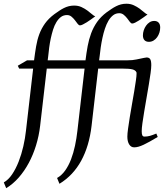

<svg xmlns="http://www.w3.org/2000/svg" viewBox="-69 -762 881 1019"><path d="M781.2 -616.2Q781.2 -602.5 777.1 -589.1Q772.9 -575.7 765.1 -564.7Q757.3 -553.7 746.1 -546.9Q734.9 -540 721.2 -540Q706.1 -540 697.8 -548.8Q689.5 -557.6 689.5 -574.2Q689.5 -587.4 693.8 -600.8Q698.2 -614.3 706.1 -625.5Q713.9 -636.7 724.9 -643.8Q735.8 -650.9 749.5 -650.9Q764.6 -650.9 772.9 -641.8Q781.2 -632.8 781.2 -616.2ZM713.9 -685.1Q703.6 -677.7 691.9 -669.2Q680.2 -660.6 668.9 -653.6Q657.7 -646.5 648.2 -641.8Q638.7 -637.2 632.8 -637.2Q626.5 -637.2 620.1 -645.8Q613.8 -654.3 606 -664.6Q598.1 -674.8 587.9 -683.3Q577.6 -691.9 564 -691.9Q545.4 -691.9 531.2 -680.9Q517.1 -669.9 506.3 -651.6Q495.6 -633.3 487.8 -609.6Q480 -585.9 474.6 -560.5Q469.2 -535.2 465.6 -510.3Q461.9 -485.4 460 -464.8L457 -441.9H607.4Q634.8 -441.9 654.5 -446.3Q674.3 -450.7 694.3 -454.6Q705.1 -457 709 -457Q722.7 -457 728.3 -447.8Q733.9 -438.5 733.9 -416Q733.9 -401.9 730.2 -374.3Q726.6 -346.7 720.7 -312.5Q714.8 -278.3 708.5 -241Q702.1 -203.6 696.3 -169.4Q690.4 -135.3 686.8 -107.7Q683.1 -80.1 683.1 -65.9Q683.1 -50.8 686.3 -43.9Q689.5 -37.1 697.8 -37.1Q712.9 -37.1 726.8 -41Q740.7 -44.9 760.7 -53.2L768.1 -35.2Q745.1 -21.5 726.8 -11.2Q708.5 -1 693.4 6.1Q678.2 13.2 666 16.6Q653.8 20 643.1 20Q626.5 20 616.7 4.6Q606.9 -10.7 606.9 -37.1Q606.9 -51.8 610.6 -78.9Q614.3 -106 619.6 -138.9Q625 -171.9 631.3 -207.8Q637.7 -243.7 643.1 -276.1Q648.4 -308.6 652.1 -333.7Q655.8 -358.9 655.8 -371.1Q655.8 -376 655.3 -378.4Q649.4 -390.1 633.1 -394Q616.7 -397.9 582 -397.9H452.1L417 -94.2Q404.3 13.7 361.8 91.3Q319.3 168.9 246.6 213.4L233.9 182.6Q258.3 168.9 276.6 143.3Q294.9 117.7 307.9 84Q320.8 50.3 329.1 11.2Q337.4 -27.8 341.8 -67.9L379.9 -397.9H179.2L144 -94.2Q137.7 -40.5 122.3 9.5Q106.9 59.6 83.7 102.8Q60.5 146 30.3 180.4Q0 214.8 -36.1 236.8L-48.8 206.1Q-24.4 192.4 -4.6 163.1Q15.1 133.8 30 95.7Q44.9 57.6 54.7 14.9Q64.5 -27.8 68.8 -67.9L106.9 -397.9H32.7L25.4 -413.1L74.7 -441.9H111.8Q116.7 -481 122.6 -515.6Q128.4 -550.3 139.6 -580.6Q150.9 -610.8 169.9 -637.5Q189 -664.1 219.7 -687Q232.9 -696.3 245.1 -704.6Q257.3 -712.9 270 -719.2Q282.7 -725.6 296.1 -729Q309.6 -732.4 324.7 -732.4Q346.2 -732.4 363.5 -724.4Q380.9 -716.3 394.5 -706.3Q408.2 -696.3 418.7 -687Q429.2 -677.7 436.5 -675.3Q426.3 -668 414.6 -659.4Q402.8 -650.9 391.6 -643.8Q380.4 -636.7 370.8 -632.1Q361.3 -627.4 355.5 -627.4Q349.1 -627.4 342.8 -636Q336.4 -644.5 328.6 -654.8Q320.8 -665 310.5 -673.6Q300.3 -682.1 286.6 -682.1Q268.1 -682.1 254.4 -671.9Q240.7 -661.6 230.2 -644.3Q219.7 -627 212.6 -604.5Q205.6 -582 200.4 -557.9Q195.3 -533.7 192.1 -509.5Q189 -485.4 187 -464.8L184.1 -441.9H384.8Q389.6 -481 396.2 -517.1Q402.8 -553.2 414.8 -585.4Q426.8 -617.7 446.5 -645.8Q466.3 -673.8 497.1 -696.8Q510.3 -706.1 522.5 -714.4Q534.7 -722.7 547.4 -729Q560.1 -735.4 573.5 -738.8Q586.9 -742.2 602.1 -742.2Q623.5 -742.2 640.9 -734.1Q658.2 -726.1 671.9 -716.1Q685.5 -706.1 696 -696.8Q706.5 -687.5 713.9 -685.1Z"/></svg>

Font: Gentium Plus Phon
Style: Italic
Weight: 400
Italic angle: -8°
Designer: J. Victor Gaultney, Annie Olsen, Iska Routamaa, Becca Hirsbrunner
Foundry: SIL International
Version: Version 5.000